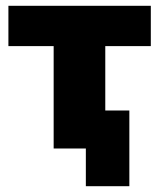

<svg xmlns="http://www.w3.org/2000/svg" viewBox="-20 -512 548 662"><path d="M276 130V0H165V-353H9V-492H500V-353H343V-131H426V130Z"/></svg>

Font: Nunito Sans Black
Style: Regular
Weight: 900
Designer: Vernon Adams
Foundry: Vernon Adams
Version: Version 3.006; ttfautohint (v1.8.3)